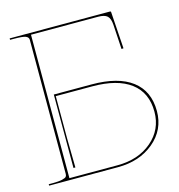

<svg xmlns="http://www.w3.org/2000/svg" viewBox="-111 -858 893 957"><g transform="rotate(-15 335.0 -380.0)"><path d="M132.3 -9.8H379.9Q488.3 -9.8 557.9 -69.1Q627.4 -128.4 627.4 -220.2Q627.4 -318.8 558.8 -370.6Q490.2 -422.4 359.9 -422.4H172.4V-203.1L174.8 -53.7H165V-432.6H359.9Q496.6 -432.6 568.4 -378.2Q640.1 -323.7 640.1 -220.2Q640.1 -124 566.2 -62Q492.2 0 379.9 0H24.9V-7.3H44.9Q77.1 -7.3 94.5 -11.5Q111.8 -15.6 116 -21Q120.1 -26.4 120.1 -35.2V-727.1Q120.1 -740.2 105.5 -746.3Q90.8 -752.4 44.9 -752.4H24.9V-759.8H542.5Q547.4 -759.8 547.4 -755.4L560.1 -565.4L549.8 -564.5L542 -691.4Q540 -724.1 525.9 -737.1Q511.7 -750 478.5 -750H132.3Z"/></g></svg>

Font: ZnikomitNo25
Style: Regular
Weight: 100
Designer: gluk
Foundry: gluk
Version: Version 0.56